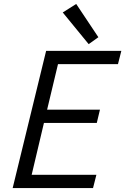

<svg xmlns="http://www.w3.org/2000/svg" viewBox="-20 -950 633 970"><path d="M44 0 213 -693H593L576 -626H273L218 -396H485L469 -329H202L140 -67H467L450 0ZM428 -727 297 -887 365 -930 477 -762Z"/></svg>

Font: Ubuntu Sans Mono
Style: Italic
Weight: 400
Italic angle: -13.5°
Monospace: yes
Designer: Dalton Maag Ltd
Foundry: Dalton Maag Ltd
Version: Version 1.006